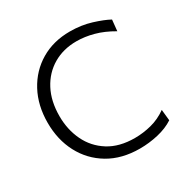

<svg xmlns="http://www.w3.org/2000/svg" viewBox="-165 -876 1017 1035"><g transform="rotate(-30 343.0 -358.0)"><path d="M416 10.5Q303.5 10.5 222.2 -38Q141 -86.5 97.2 -169.8Q53.5 -253 53.5 -358Q53.5 -466 98 -549Q142.5 -632 221.2 -678.8Q300 -725.5 402.5 -725.5Q473.5 -725.5 534.8 -706.5Q596 -687.5 632.5 -667.5L625.5 -598.5Q567.5 -632.5 513 -647.2Q458.5 -662 407 -662Q325 -662 261.8 -624.8Q198.5 -587.5 162.5 -519.2Q126.5 -451 126.5 -357.5Q126.5 -273.5 159.8 -204.2Q193 -135 258.5 -93.8Q324 -52.5 421 -52.5Q473 -52.5 524.2 -65.8Q575.5 -79 621 -111.5L628 -43Q586 -15.5 529.5 -2.5Q473 10.5 416 10.5Z"/></g></svg>

Font: Commissioner Light
Style: Regular
Weight: 300
Designer: Kostas Bartsokas
Foundry: Kostas Bartsokas
Version: Version 1.000; ttfautohint (v1.8.3)